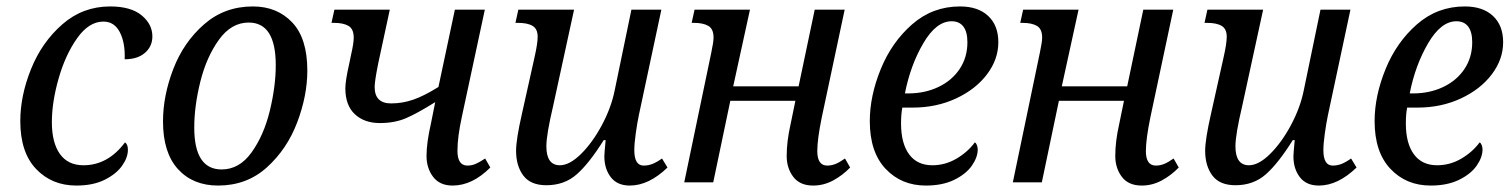

<svg xmlns="http://www.w3.org/2000/svg" viewBox="-20 -566 4692 596"><path d="M43 -190Q43 -269 76.5 -352Q110 -435 173.5 -490.5Q237 -546 322 -546Q386 -546 419.5 -518.5Q453 -491 453 -453Q453 -422 430 -402Q407 -382 367 -382Q369 -433 352 -466Q335 -499 301 -499Q256 -499 219.5 -447.5Q183 -396 162 -322.5Q141 -249 141 -187Q141 -123 166 -88Q191 -53 239 -53Q315 -53 368 -124Q377 -118 377 -101Q377 -77 359 -51.5Q341 -26 305 -8Q269 10 217 10Q141 10 92 -41.5Q43 -93 43 -190Z M486 -189Q486 -269 518 -352Q550 -435 613.5 -490.5Q677 -546 765 -546Q840 -546 887 -496.5Q934 -447 934 -347Q934 -269 902.5 -186Q871 -103 808.5 -46.5Q746 10 657 10Q579 10 532.5 -41Q486 -92 486 -189ZM836 -364Q836 -496 752 -496Q698 -496 659.5 -442.5Q621 -389 602 -313Q583 -237 583 -170Q583 -40 668 -40Q723 -40 761 -93Q799 -146 817.5 -222Q836 -298 836 -364Z M1304 -82Q1304 -123 1318 -184L1331 -249Q1275 -214 1240 -199Q1205 -184 1159 -184Q1111 -184 1081.5 -211.5Q1052 -239 1052 -292Q1052 -315 1064 -368L1070 -397Q1078 -432 1078 -449Q1078 -476 1062 -485.5Q1046 -495 1017 -495H1009L1018 -536H1190L1154 -369Q1143 -314 1143 -296Q1143 -245 1194 -245Q1229 -245 1262.5 -256.5Q1296 -268 1341 -296L1392 -536H1485L1414 -205Q1400 -141 1400 -98Q1400 -52 1431 -52Q1444 -52 1456 -57Q1468 -62 1486 -74L1502 -46Q1446 10 1385 10Q1345 10 1324.5 -17Q1304 -44 1304 -82Z M1856 -81Q1856 -89 1860 -131H1854Q1809 -59 1770.5 -25Q1732 9 1676 9Q1627 9 1604.5 -21Q1582 -51 1582 -98Q1582 -133 1600 -212L1639 -387Q1649 -431 1649 -452Q1649 -476 1633.5 -485.5Q1618 -495 1588 -495H1580L1589 -536H1762L1697 -237Q1676 -148 1676 -112Q1676 -53 1718 -53Q1748 -53 1783.5 -88Q1819 -123 1848 -177Q1877 -231 1888 -285L1940 -536H2033L1963 -208Q1958 -184 1953.5 -152Q1949 -120 1949 -100Q1949 -52 1978 -52Q1992 -52 2005 -57Q2018 -62 2035 -74L2052 -46Q1994 10 1935 10Q1896 10 1876 -16Q1856 -42 1856 -81Z M2422 -82Q2422 -127 2434 -180L2449 -253H2247L2194 0H2104L2188 -403Q2195 -436 2195 -449Q2195 -476 2179 -485.5Q2163 -495 2134 -495H2127L2136 -536H2308L2256 -298H2459L2509 -536H2602L2531 -202Q2517 -134 2517 -97Q2517 -52 2548 -52Q2561 -52 2573.5 -57Q2586 -62 2603 -74L2619 -46Q2596 -22 2566.5 -6Q2537 10 2504 10Q2463 10 2442.5 -17Q2422 -44 2422 -82Z M2680 -190Q2680 -268 2714 -351.5Q2748 -435 2811.5 -490.5Q2875 -546 2960 -546Q3016 -546 3047.5 -516.5Q3079 -487 3079 -435Q3079 -382 3044 -335.5Q3009 -289 2948 -260.5Q2887 -232 2813 -232H2781Q2777 -212 2777 -183Q2777 -121 2802 -87Q2827 -53 2874 -53Q2914 -53 2949 -73.5Q2984 -94 3006 -124Q3010 -122 3012.5 -115.5Q3015 -109 3015 -102Q3015 -78 2997 -52Q2979 -26 2942.5 -8Q2906 10 2854 10Q2778 10 2729 -42Q2680 -94 2680 -190ZM2799 -276Q2851 -276 2893 -296Q2935 -316 2959 -352Q2983 -388 2983 -435Q2983 -467 2970.5 -483.5Q2958 -500 2934 -500Q2886 -500 2846 -431.5Q2806 -363 2789 -276Z M3442 -82Q3442 -127 3454 -180L3469 -253H3267L3214 0H3124L3208 -403Q3215 -436 3215 -449Q3215 -476 3199 -485.5Q3183 -495 3154 -495H3147L3156 -536H3328L3276 -298H3479L3529 -536H3622L3551 -202Q3537 -134 3537 -97Q3537 -52 3568 -52Q3581 -52 3593.5 -57Q3606 -62 3623 -74L3639 -46Q3616 -22 3586.5 -6Q3557 10 3524 10Q3483 10 3462.5 -17Q3442 -44 3442 -82Z M3995 -81Q3995 -89 3999 -131H3993Q3948 -59 3909.5 -25Q3871 9 3815 9Q3766 9 3743.5 -21Q3721 -51 3721 -98Q3721 -133 3739 -212L3778 -387Q3788 -431 3788 -452Q3788 -476 3772.5 -485.5Q3757 -495 3727 -495H3719L3728 -536H3901L3836 -237Q3815 -148 3815 -112Q3815 -53 3857 -53Q3887 -53 3922.5 -88Q3958 -123 3987 -177Q4016 -231 4027 -285L4079 -536H4172L4102 -208Q4097 -184 4092.5 -152Q4088 -120 4088 -100Q4088 -52 4117 -52Q4131 -52 4144 -57Q4157 -62 4174 -74L4191 -46Q4133 10 4074 10Q4035 10 4015 -16Q3995 -42 3995 -81Z M4247 -190Q4247 -268 4281 -351.5Q4315 -435 4378.5 -490.5Q4442 -546 4527 -546Q4583 -546 4614.5 -516.5Q4646 -487 4646 -435Q4646 -382 4611 -335.5Q4576 -289 4515 -260.5Q4454 -232 4380 -232H4348Q4344 -212 4344 -183Q4344 -121 4369 -87Q4394 -53 4441 -53Q4481 -53 4516 -73.5Q4551 -94 4573 -124Q4577 -122 4579.5 -115.5Q4582 -109 4582 -102Q4582 -78 4564 -52Q4546 -26 4509.5 -8Q4473 10 4421 10Q4345 10 4296 -42Q4247 -94 4247 -190ZM4366 -276Q4418 -276 4460 -296Q4502 -316 4526 -352Q4550 -388 4550 -435Q4550 -467 4537.5 -483.5Q4525 -500 4501 -500Q4453 -500 4413 -431.5Q4373 -363 4356 -276Z"/></svg>

Font: Noto Serif Narrow
Style: Italic
Weight: 400
Width: 4
Italic angle: -12°
Designer: Monotype Design Team
Foundry: Monotype Imaging Inc.
Version: Version 1.001